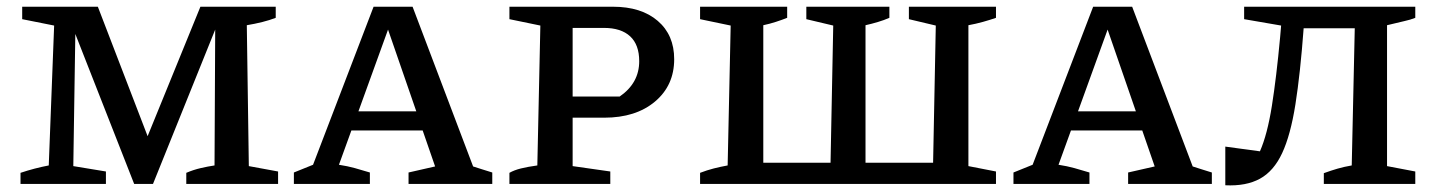

<svg xmlns="http://www.w3.org/2000/svg" viewBox="-20 -547 4275 571"><path d="M720 -53 807 -37V0H534V-33Q555 -42 576.5 -47Q598 -52 618 -55L620 -459L435 0H379L204 -446L198 -53L295 -37V0H41V-33Q83 -47 125 -55L141 -471L46 -490V-527H271L419 -142L576 -527H800V-494Q782 -487 760 -481.5Q738 -476 714 -472Z M1387 -52Q1402 -47 1412 -44Q1422 -41 1444 -34V0H1195V-34L1274 -52L1237 -159H1025L988 -57Q1014 -53 1035.5 -47Q1057 -41 1080 -34V0H854V-34L911 -57L1091 -527H1207ZM1046 -216H1218L1134 -459Z M1803 -527Q1887 -527 1936 -485Q1985 -443 1985 -371Q1985 -293 1928 -245Q1871 -197 1777 -197H1683V-53L1795 -37V0H1495V-33Q1509 -41 1529 -46Q1549 -51 1578 -55L1587 -471L1495 -490V-527ZM1776 -464H1683V-260H1823Q1881 -300 1881 -365Q1881 -414 1854 -439Q1827 -464 1776 -464Z M2942 -494Q2925 -488 2903.5 -482Q2882 -476 2860 -472V-53L2942 -37V0H2062V-33Q2083 -41 2102.5 -46Q2122 -51 2144 -55L2153 -471L2062 -490V-527H2321V-494Q2306 -488 2287.5 -482Q2269 -476 2250 -472V-63H2450L2458 -471L2378 -490V-527H2625V-494Q2609 -487 2590.5 -481.5Q2572 -476 2554 -472V-63H2755L2763 -471L2683 -490V-527H2942Z M3527 -52Q3542 -47 3552 -44Q3562 -41 3584 -34V0H3335V-34L3414 -52L3377 -159H3165L3128 -57Q3154 -53 3175.5 -47Q3197 -41 3220 -34V0H2994V-34L3051 -57L3231 -527H3347ZM3186 -216H3358L3274 -459Z M3624 4V-111L3727 -97Q3749 -147 3762.5 -232Q3776 -317 3787 -436L3790 -471L3680 -490V-527H4189V-494Q4174 -488 4157.5 -484.5Q4141 -481 4105 -472V-53L4189 -37V0H3917V-32Q3939 -40 3958 -45.5Q3977 -51 4000 -55L4009 -463H3857Q3847 -328 3832.5 -236.5Q3818 -145 3793 -91.5Q3768 -38 3727 -15.5Q3686 7 3624 4Z"/></svg>

Font: Piazzolla SC Medium
Style: Regular
Weight: 500
Designer: Juan Pablo del Peral
Foundry: Huerta Tipografica
Version: Version 1.330